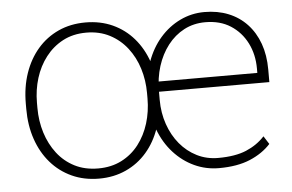

<svg xmlns="http://www.w3.org/2000/svg" viewBox="-44 -599 1022 671"><g transform="rotate(-5 467.0 -264.0)"><path d="M698.7 9.8Q652.8 9.8 612.3 -9Q571.8 -27.8 540.5 -62.3Q509.3 -96.7 491.5 -143.6Q473.6 -190.4 473.6 -246.1V-275.4Q473.6 -333.5 491 -381.6Q508.3 -429.7 538.8 -464.6Q569.3 -499.5 609.4 -518.8Q649.4 -538.1 694.8 -538.1Q741.2 -538.1 778.8 -522.9Q816.4 -507.8 843.5 -479Q870.6 -450.2 885.3 -409.7Q899.9 -369.1 899.9 -318.4V-274.4H498V-310.1H860.8V-325.2Q860.8 -375 840.6 -415Q820.3 -455.1 783.4 -478.8Q746.6 -502.4 694.8 -502.4Q653.8 -502.4 620.4 -484.9Q586.9 -467.3 562.7 -436Q538.6 -404.8 525.6 -363.8Q512.7 -322.8 512.7 -275.4V-246.1Q512.7 -200.2 526.6 -160.2Q540.5 -120.1 565.4 -90.1Q590.3 -60.1 624.3 -43Q658.2 -25.9 698.7 -25.9Q758.8 -25.9 797.6 -42.2Q836.4 -58.6 862.8 -87.4L880.9 -59.1Q852.5 -27.8 807.9 -9Q763.2 9.8 698.7 9.8ZM45.4 -254.9V-273.4Q45.4 -331.5 62 -379.9Q78.6 -428.2 109.1 -463.6Q139.6 -499 182.4 -518.6Q225.1 -538.1 277.3 -538.1Q329.6 -538.1 372.6 -518.6Q415.5 -499 446 -463.6Q476.6 -428.2 493.2 -379.9Q509.8 -331.5 509.8 -273.4V-254.9Q509.8 -196.8 493.2 -148.4Q476.6 -100.1 446 -64.7Q415.5 -29.3 372.8 -9.8Q330.1 9.8 278.3 9.8Q225.6 9.8 182.9 -9.8Q140.1 -29.3 109.4 -64.7Q78.6 -100.1 62 -148.4Q45.4 -196.8 45.4 -254.9ZM84.5 -273.4V-254.9Q84.5 -209 97.4 -167.7Q110.4 -126.5 135 -94.5Q159.7 -62.5 195.6 -44.2Q231.4 -25.9 278.3 -25.9Q324.2 -25.9 360.1 -44.2Q396 -62.5 420.7 -94.5Q445.3 -126.5 458 -167.7Q470.7 -209 470.7 -254.9V-273.4Q470.7 -318.4 458 -359.4Q445.3 -400.4 420.4 -432.6Q395.5 -464.8 359.4 -483.6Q323.2 -502.4 277.3 -502.4Q231 -502.4 195.3 -483.6Q159.7 -464.8 134.8 -432.6Q109.9 -400.4 97.2 -359.4Q84.5 -318.4 84.5 -273.4Z"/></g></svg>

Font: Roboto ExtraLight
Style: Regular
Weight: 250
Designer: Christian Robertson
Foundry: Google
Version: Version 3.009; 2024